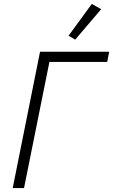

<svg xmlns="http://www.w3.org/2000/svg" viewBox="-20 -963 579 983"><path d="M498 -916 365 -760 331 -780 450 -943ZM45 0 185 -698H539L529 -646H233L103 0Z"/></svg>

Font: IBM Plex Sans Light
Style: Italic
Weight: 300
Italic angle: -11.31°
Designer: Mike Abbink, Paul van der Laan, Pieter van Rosmalen
Foundry: Bold Monday
Version: Version 3.0